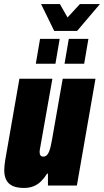

<svg xmlns="http://www.w3.org/2000/svg" viewBox="-20 -917 514 949"><path d="M99 12Q63 12 41.5 1.5Q20 -9 10.5 -28.5Q1 -48 1 -76Q1 -88 2.5 -101Q4 -114 6 -127L76 -528H239L177 -178Q176 -174 176 -171Q176 -168 176 -165Q176 -159 177.5 -154Q179 -149 183 -146Q187 -143 193 -143Q204 -143 211 -149.5Q218 -156 222.5 -167.5Q227 -179 230.5 -194Q234 -209 237 -226L290 -528H452L360 0H217V-59H213Q199 -37 183 -21Q167 -5 146 3.5Q125 12 99 12ZM157 -602 178 -725H275L254 -602ZM299 -602 320 -725H417L396 -602ZM474 -897 361 -764H248L183 -897H276L328 -806H291L375 -897Z"/></svg>

Font: Archivo ExtraCondensed Black
Style: Italic
Weight: 900
Width: 2
Italic angle: -10°
Designer: Hector Gatti
Foundry: Omnibus-Type
Version: Version 2.001